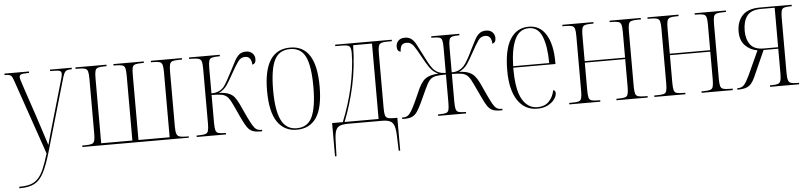

<svg xmlns="http://www.w3.org/2000/svg" viewBox="-46 -796 5437 1288"><g transform="rotate(-5 2673.0 -152.0)"><path d="M40 229Q84 229 114 220Q144 211 166 188.5Q188 166 205.5 125.5Q223 85 242 22L73 -468Q64 -495 58 -507Q52 -519 41.5 -522.5Q31 -526 10 -526H7V-536H172V-526H162Q128 -526 117.5 -521Q107 -516 107 -503Q107 -494 113 -476.5Q119 -459 128 -430L196 -228Q219 -155 234 -111Q249 -67 259 -33Q267 -63 279 -106Q291 -149 305 -196L374 -435Q381 -458 385.5 -475Q390 -492 390 -503Q390 -514 381.5 -520Q373 -526 340 -526H314V-536H460V-526H455Q435 -526 424.5 -521Q414 -516 407 -500.5Q400 -485 391 -452L255 17Q229 105 203.5 153Q178 201 141 220Q104 239 44 239H40Z M485 0V-10H504Q534 -10 548.5 -14.5Q563 -19 567.5 -34.5Q572 -50 572 -84V-452Q572 -486 567.5 -501.5Q563 -517 548.5 -521.5Q534 -526 505 -526H485V-536H694V-526H682Q651 -526 636.5 -521.5Q622 -517 617.5 -501.5Q613 -486 613 -452V-14H823V-452Q823 -486 818.5 -501.5Q814 -517 799.5 -521.5Q785 -526 755 -526H741V-536H945V-526H933Q902 -526 887 -521.5Q872 -517 868 -501.5Q864 -486 864 -452V-14H1074V-452Q1074 -486 1069.5 -501.5Q1065 -517 1051 -521.5Q1037 -526 1007 -526H993V-536H1202V-526H1184Q1153 -526 1138.5 -521.5Q1124 -517 1119.5 -501.5Q1115 -486 1115 -452V-81Q1115 -49 1120.5 -33.5Q1126 -18 1141.5 -13.5Q1157 -9 1187 -9H1202V0Z M1255 0V-10H1268Q1299 -10 1314 -14.5Q1329 -19 1333.5 -34.5Q1338 -50 1338 -84V-452Q1338 -486 1333 -501.5Q1328 -517 1312.5 -521.5Q1297 -526 1264 -526H1250V-536H1457V-526H1449Q1418 -526 1403 -521.5Q1388 -517 1383.5 -501.5Q1379 -486 1379 -452V-283Q1407 -283 1427.5 -292Q1448 -301 1462 -317Q1475 -333 1490 -360.5Q1505 -388 1525 -426Q1542 -459 1556 -485.5Q1570 -512 1587.5 -527Q1605 -542 1634 -542Q1661 -542 1677 -526Q1693 -510 1693 -487Q1693 -455 1669 -451Q1667 -507 1624 -507Q1596 -507 1577 -481Q1558 -455 1531 -406Q1508 -364 1486.5 -331Q1465 -298 1429 -282Q1470 -280 1494 -270.5Q1518 -261 1532.5 -243Q1547 -225 1560 -198L1601 -109Q1620 -70 1632.5 -48.5Q1645 -27 1657.5 -18.5Q1670 -10 1688 -10H1696V0H1682Q1648 0 1628.5 -9Q1609 -18 1594.5 -39.5Q1580 -61 1562 -99L1521 -188Q1504 -226 1488.5 -244Q1473 -262 1448.5 -267Q1424 -272 1379 -272V-84Q1379 -50 1383.5 -34.5Q1388 -19 1402 -14.5Q1416 -10 1446 -10H1452V0Z M1928 10Q1845 10 1798.5 -57.5Q1752 -125 1752 -267Q1752 -543 1931 -543Q2106 -543 2106 -267Q2106 -123 2061 -56.5Q2016 10 1928 10ZM1929 0Q2004 0 2034 -66.5Q2064 -133 2064 -267Q2064 -407 2033.5 -470Q2003 -533 1930 -533Q1855 -533 1824 -469.5Q1793 -406 1793 -267Q1793 -131 1825.5 -65.5Q1858 0 1929 0Z M2168 210V-14H2240Q2262 -68 2280 -125Q2298 -182 2311 -239Q2324 -300 2332 -359.5Q2340 -419 2340 -470Q2340 -506 2329 -516Q2318 -526 2281 -526H2234V-536H2615V-526H2585Q2558 -526 2544 -521Q2530 -516 2525.5 -500Q2521 -484 2521 -451V-83Q2521 -52 2525 -36.5Q2529 -21 2542 -16Q2555 -11 2582 -11H2607V210H2597L2594 120Q2593 71 2585 45Q2577 19 2557.5 9.5Q2538 0 2502 0H2276Q2238 0 2218 8.5Q2198 17 2190 41Q2182 65 2181 113L2178 210ZM2252 -14H2481V-522H2354Q2351 -375 2324 -251Q2297 -127 2252 -14Z M2639 0V-10H2647Q2665 -10 2677.5 -18.5Q2690 -27 2703 -48.5Q2716 -70 2734 -109L2774 -198Q2787 -224 2802 -242Q2817 -260 2841.5 -270Q2866 -280 2907 -282Q2871 -298 2849 -330.5Q2827 -363 2804 -406Q2778 -455 2759.5 -481Q2741 -507 2713 -507Q2689 -507 2679 -493.5Q2669 -480 2668 -451Q2644 -455 2644 -487Q2644 -510 2659.5 -526Q2675 -542 2703 -542Q2732 -542 2749.5 -527Q2767 -512 2780.5 -485.5Q2794 -459 2811 -426Q2830 -388 2845 -360.5Q2860 -333 2874 -317Q2888 -301 2908 -292Q2928 -283 2957 -283V-452Q2957 -486 2953 -501.5Q2949 -517 2935.5 -521.5Q2922 -526 2894 -526H2881V-536H3070V-526H3062Q3034 -526 3020 -521.5Q3006 -517 3001.5 -501.5Q2997 -486 2997 -452V-283Q3026 -283 3045.5 -292.5Q3065 -302 3079 -317Q3093 -333 3108.5 -360.5Q3124 -388 3142 -426Q3159 -459 3172.5 -485.5Q3186 -512 3204 -527Q3222 -542 3250 -542Q3278 -542 3293.5 -526Q3309 -510 3309 -487Q3309 -455 3285 -451Q3284 -507 3241 -507Q3212 -507 3194 -481Q3176 -455 3149 -406Q3126 -363 3104.5 -330.5Q3083 -298 3046 -282Q3088 -280 3112 -270Q3136 -260 3151 -242Q3166 -224 3179 -198L3220 -109Q3238 -70 3250.5 -48.5Q3263 -27 3275.5 -18.5Q3288 -10 3306 -10H3314V0H3300Q3266 0 3246.5 -9Q3227 -18 3212.5 -39.5Q3198 -61 3181 -99L3139 -188Q3122 -226 3106.5 -244Q3091 -262 3066.5 -267Q3042 -272 2997 -272V-84Q2997 -50 3001.5 -34.5Q3006 -19 3020 -14.5Q3034 -10 3063 -10H3069V0H2881V-10H2893Q2921 -10 2935 -14.5Q2949 -19 2953 -34.5Q2957 -50 2957 -84V-272Q2912 -272 2887 -267Q2862 -262 2846.5 -244Q2831 -226 2814 -188L2773 -99Q2755 -61 2740.5 -39.5Q2726 -18 2706.5 -9Q2687 0 2654 0Z M3548 10Q3464 10 3416.5 -61Q3369 -132 3369 -262Q3369 -403 3413 -473Q3457 -543 3538 -543Q3614 -543 3654.5 -476Q3695 -409 3695 -293V-278H3411Q3410 -131 3447.5 -65.5Q3485 0 3550 0Q3598 0 3626.5 -28.5Q3655 -57 3665 -105Q3680 -100 3680 -83Q3680 -65 3665 -43.5Q3650 -22 3620.5 -6Q3591 10 3548 10ZM3654 -288Q3653 -405 3626 -469Q3599 -533 3538 -533Q3475 -533 3444.5 -470Q3414 -407 3411 -288Z M3764 0V-10H3782Q3813 -10 3827.5 -14Q3842 -18 3846.5 -34Q3851 -50 3851 -84V-452Q3851 -486 3846.5 -501.5Q3842 -517 3827.5 -521.5Q3813 -526 3784 -526H3764V-536H3973V-526H3959Q3930 -526 3915.5 -521.5Q3901 -517 3896.5 -501.5Q3892 -486 3892 -452V-280H4164V-452Q4164 -486 4159.5 -501.5Q4155 -517 4140.5 -521.5Q4126 -526 4097 -526H4082V-536H4292V-526H4273Q4243 -526 4228.5 -521.5Q4214 -517 4209.5 -501.5Q4205 -486 4205 -452V-84Q4205 -50 4209.5 -34.5Q4214 -19 4229 -14.5Q4244 -10 4275 -10H4292V0H4082V-10H4096Q4126 -10 4140.5 -14.5Q4155 -19 4159.5 -34.5Q4164 -50 4164 -84V-270H3892V-84Q3892 -50 3896.5 -34Q3901 -18 3916 -14Q3931 -10 3962 -10H3973V0Z M4337 0V-10H4355Q4386 -10 4400.5 -14Q4415 -18 4419.5 -34Q4424 -50 4424 -84V-452Q4424 -486 4419.5 -501.5Q4415 -517 4400.5 -521.5Q4386 -526 4357 -526H4337V-536H4546V-526H4532Q4503 -526 4488.5 -521.5Q4474 -517 4469.5 -501.5Q4465 -486 4465 -452V-280H4737V-452Q4737 -486 4732.5 -501.5Q4728 -517 4713.5 -521.5Q4699 -526 4670 -526H4655V-536H4865V-526H4846Q4816 -526 4801.5 -521.5Q4787 -517 4782.5 -501.5Q4778 -486 4778 -452V-84Q4778 -50 4782.5 -34.5Q4787 -19 4802 -14.5Q4817 -10 4848 -10H4865V0H4655V-10H4669Q4699 -10 4713.5 -14.5Q4728 -19 4732.5 -34.5Q4737 -50 4737 -84V-270H4465V-84Q4465 -50 4469.5 -34Q4474 -18 4489 -14Q4504 -10 4535 -10H4546V0Z M4896 0V-10H4901Q4928 -10 4943.5 -28.5Q4959 -47 4979 -89L5053 -251Q5003 -260 4970.5 -294Q4938 -328 4938 -387Q4938 -454 4975.5 -495Q5013 -536 5095 -536H5308V-526H5301Q5271 -526 5256.5 -521.5Q5242 -517 5238 -500.5Q5234 -484 5234 -450V-84Q5234 -50 5239 -34.5Q5244 -19 5258 -14.5Q5272 -10 5300 -10H5312V0H5116V-10H5126Q5155 -10 5169 -14.5Q5183 -19 5188 -34.5Q5193 -50 5193 -84V-250H5094L5015 -73Q5003 -47 4989.5 -31Q4976 -15 4954.5 -7.5Q4933 0 4896 0ZM5096 -260H5193V-526H5102Q5034 -526 5006.5 -489.5Q4979 -453 4979 -389Q4979 -333 5005.5 -296.5Q5032 -260 5096 -260Z"/></g></svg>

Font: Noto Serif Display Condensed ExtraLight
Style: Regular
Weight: 200
Width: 3
Designer: Monotype Design Team
Foundry: Monotype Imaging Inc.
Version: Version 2.009